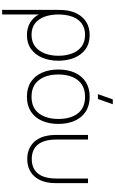

<svg xmlns="http://www.w3.org/2000/svg" viewBox="330 -1134 1045 1744"><g transform="rotate(90 852.0 -262.5)"><path d="M70 240V-241Q70 -268 70.8 -287Q71.5 -306 72 -317Q76.5 -385.5 104 -439.2Q131.5 -493 180.5 -524Q229.5 -555 299 -555Q376 -555 427.8 -517.2Q479.5 -479.5 505.8 -415Q532 -350.5 532 -271Q532 -190 505 -125.2Q478 -60.5 426.2 -22.8Q374.5 15 300 15Q233.5 15 184.8 -15Q136 -45 112 -93V240ZM297 -27Q359.5 -27 401.8 -59Q444 -91 465.5 -146.2Q487 -201.5 487 -271Q487 -340 466.2 -394.8Q445.5 -449.5 403.5 -481.2Q361.5 -513 297 -513Q234 -513 193 -482.2Q152 -451.5 132 -397Q112 -342.5 112 -272Q112 -202 131.8 -146.5Q151.5 -91 192.5 -59Q233.5 -27 297 -27Z M879.5 -630H835.5L883.5 -765H927.5ZM859 15Q779 15 724 -21.5Q669 -58 640.5 -122.5Q612 -187 612 -271Q612 -356 641 -420Q670 -484 725.2 -519.5Q780.5 -555 859 -555Q939.5 -555 994.5 -518.8Q1049.5 -482.5 1077.8 -418.5Q1106 -354.5 1106 -271Q1106 -185.5 1077.5 -121.2Q1049 -57 993.8 -21Q938.5 15 859 15ZM859 -27Q961 -27 1011 -94.8Q1061 -162.5 1061 -271Q1061 -381.5 1010.8 -447.2Q960.5 -513 859 -513Q790.5 -513 745.8 -482Q701 -451 679 -396.5Q657 -342 657 -271Q657 -161 708.2 -94Q759.5 -27 859 -27Z M1206 -246V-540H1248V-254Q1248 -196.5 1259.8 -154Q1271.5 -111.5 1294.5 -83.8Q1317.5 -56 1350.2 -42.5Q1383 -29 1425 -29Q1467 -29 1499.8 -42.5Q1532.5 -56 1555.5 -83.8Q1578.5 -111.5 1590.2 -154Q1602 -196.5 1602 -254V-540H1644V-246Q1644 -198 1634.5 -157.8Q1625 -117.5 1606.5 -86Q1588 -54.5 1561.2 -32.8Q1534.5 -11 1500.2 0.5Q1466 12 1425 12Q1384 12 1349.8 0.5Q1315.5 -11 1288.8 -32.8Q1262 -54.5 1243.5 -86Q1225 -117.5 1215.5 -157.8Q1206 -198 1206 -246Z"/></g></svg>

Font: Manrope ExtraLight
Style: Regular
Weight: 200
Designer: Mikhail Sharanda
Foundry: Mikhail Sharanda
Version: Version 4.505